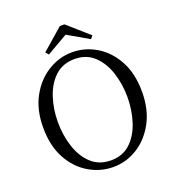

<svg xmlns="http://www.w3.org/2000/svg" viewBox="-164 -1055 1096 1199"><g transform="rotate(-20 384.5 -455.0)"><path d="M385 -863 245 -782 228 -802 370 -926H400L541 -802L525 -782ZM385 -28Q463 -28 514 -76Q565 -124 590 -201.5Q615 -279 615 -365Q615 -451 590 -528Q565 -605 514 -653Q463 -701 385 -701Q306 -701 254.5 -653Q203 -605 178 -528Q153 -451 153 -365Q153 -279 178 -201.5Q203 -124 254.5 -76Q306 -28 385 -28ZM385 -746Q470 -746 544.5 -701.5Q619 -657 665.5 -572Q712 -487 712 -365Q712 -247 665.5 -161.5Q619 -76 544.5 -30Q470 16 385 16Q299 16 223.5 -28.5Q148 -73 101.5 -158Q55 -243 55 -365Q55 -483 102 -568.5Q149 -654 224.5 -700Q300 -746 385 -746Z"/></g></svg>

Font: Han-Nom Khai
Style: Regular
Weight: 400
Version: Version 1.200;June 22, 2023;FontCreator 14.0.0.2814 64-bit